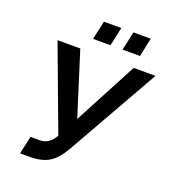

<svg xmlns="http://www.w3.org/2000/svg" viewBox="-160 -1028 1025 1149"><g transform="rotate(20 352.0 -453.0)"><path d="M101 3 126 -111H185Q241 -111 274 -165L280 -174L80 -710H225L352 -307L565 -710H704L372 -124Q332 -54 285.5 -25.5Q239 3 164 3ZM277 -790 303 -909H414L388 -790ZM465 -790 491 -909H601L576 -790Z"/></g></svg>

Font: Raleway
Style: Bold Italic
Weight: 700
Italic angle: -12°
Designer: Matt McInerney, Pablo Impallari, Rodrigo Fuenzalida
Foundry: Matt McInerney, Pablo Impallari, Rodrigo Fuenzalida
Version: Version 4.101;RELEASE